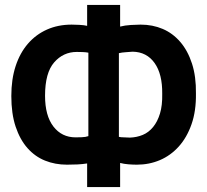

<svg xmlns="http://www.w3.org/2000/svg" viewBox="-20 -740 842 780"><path d="M334 -76Q315 -73 295 -72Q275 -71 252 -71Q204 -71 163 -87.5Q122 -104 91.5 -138.5Q61 -173 43.5 -225.5Q26 -278 26 -350Q26 -418 43.5 -471.5Q61 -525 93.5 -562.5Q126 -600 171 -620Q216 -640 271 -640Q284 -640 303 -639Q322 -638 334 -635V-720H468V-632Q487 -637 511.5 -638.5Q536 -640 551 -640Q600 -640 641 -622.5Q682 -605 712.5 -569.5Q743 -534 760 -481.5Q777 -429 776 -360Q777 -289 758 -235Q739 -181 706 -144.5Q673 -108 629.5 -89.5Q586 -71 536 -71Q520 -71 501.5 -72.5Q483 -74 468 -78V20H334ZM519 -530Q509 -529 492 -528Q475 -527 463 -524V-184Q472 -182 484.5 -182Q497 -182 508 -181Q536 -182 560 -192Q584 -202 602 -224Q620 -246 630 -279Q640 -312 639 -359Q640 -439 608 -484Q576 -529 519 -530ZM287 -182Q295 -182 311.5 -182.5Q328 -183 339 -187V-526Q329 -528 316 -528.5Q303 -529 292 -529Q237 -529 200 -486.5Q163 -444 163 -351Q163 -270 197 -226Q231 -182 287 -182Z"/></svg>

Font: PT Sans
Style: Bold
Weight: 700
Version: Version 2.003W OFL; ttfautohint (v1.6)